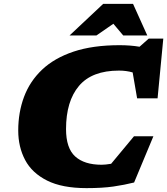

<svg xmlns="http://www.w3.org/2000/svg" viewBox="-20 -955 862 990"><path d="M671.5 -14Q621.5 -1.5 564.5 6.8Q507.5 15 426 15Q300.5 15 222.8 -24Q145 -63 109.5 -130.2Q74 -197.5 74 -282Q74 -375.5 104 -455.8Q134 -536 197 -595.8Q260 -655.5 359.2 -688.8Q458.5 -722 596.5 -722Q652 -722 699.5 -714L747 -756H822L792.5 -448H687L664 -581.5Q631.5 -591 593.5 -591Q454 -591 387.2 -512Q320.5 -433 320.5 -289.5Q320.5 -191 367.8 -148.2Q415 -105.5 504 -105.5Q523 -105.5 553 -110.5L671 -252.5H771ZM338.5 -772 512 -935H666L739.5 -772H615.5L564.5 -832.5L477 -772Z"/></svg>

Font: Newsreader 6pt ExtraBold
Style: Italic
Weight: 800
Italic angle: -17°
Designer: Hugues Gentile
Foundry: Production Type
Version: Version 1.003; ttfautohint (v1.8.3)